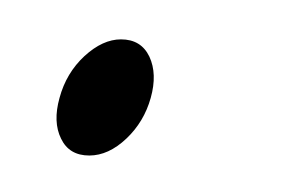

<svg xmlns="http://www.w3.org/2000/svg" viewBox="-20 -74 158 100"><path d="M26.5 7Q16 7 11.8 -1.8Q7.5 -10.5 11 -23Q14.5 -36 24 -44.8Q33.5 -53.5 43 -53.5Q53.5 -53.5 57.8 -44.5Q62 -35.5 58.5 -23Q55 -10.5 45.8 -1.8Q36.5 7 26.5 7Z"/></svg>

Font: Fraunces 144pt S000 Thin
Style: Italic
Weight: 100
Italic angle: -16°
Version: Version 1.000; ttfautohint (v1.8.3)